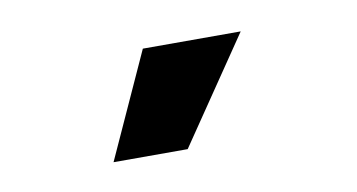

<svg xmlns="http://www.w3.org/2000/svg" viewBox="-33 -823 498 268"><g transform="rotate(-10 216.0 -688.5)"><path d="M110.9 -613.7 178.7 -762.7H317.4L216 -613.7Z"/></g></svg>

Font: Inter Tight
Style: Regular
Weight: 400
Designer: Rasmus Andersson
Foundry: rsms
Version: Version 3.002